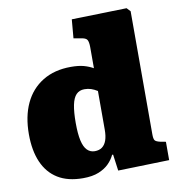

<svg xmlns="http://www.w3.org/2000/svg" viewBox="-86 -845 874 938"><g transform="rotate(-10 351.5 -376.5)"><path d="M251 14Q176 14 126.5 -16.5Q77 -47 52 -104.5Q27 -162 27 -243Q27 -331 57 -395.5Q87 -460 145.5 -496Q204 -532 286 -532Q324 -532 349.5 -525Q375 -518 396 -506V-610Q396 -636 389.5 -647Q383 -658 357 -661L323 -667L331 -760L604 -767L621 -749V-139Q621 -117 626 -109Q631 -101 653 -96L680 -91V0L426 7L415 -74H410Q400 -52 380.5 -32Q361 -12 329.5 1Q298 14 251 14ZM330 -106Q352 -106 366.5 -116.5Q381 -127 388.5 -148Q396 -169 396 -201V-393Q380 -403 365 -408Q350 -413 332 -413Q307 -413 291.5 -397Q276 -381 269 -346.5Q262 -312 262 -258Q262 -204 269.5 -170.5Q277 -137 292.5 -121.5Q308 -106 330 -106Z"/></g></svg>

Font: Literata 18pt Black
Style: Regular
Weight: 900
Designer: Latin by Veronika Burian and Jose Scaglione. Greek by Irene Vlachou. Cyrillic by Vera Evstafieva.
Foundry: TypeTogether
Version: Version 3.103;gftools[0.9.29]